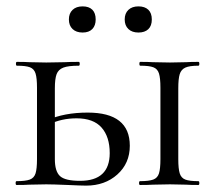

<svg xmlns="http://www.w3.org/2000/svg" viewBox="-20 -580 674 602"><path d="M419 -12Q447 -12 460.5 -17Q474 -22 478.5 -36.5Q483 -51 483 -81V-305Q483 -335 478.5 -349.5Q474 -364 461 -369Q448 -374 420 -374Q417 -374 417 -380Q417 -386 420 -386Q445 -386 459 -385L513 -384L564 -385Q578 -386 602 -386Q605 -386 605 -380Q605 -374 602 -374Q574 -374 561 -368Q548 -362 543.5 -347.5Q539 -333 539 -303V-81Q539 -51 543.5 -36.5Q548 -22 561 -17Q574 -12 602 -12Q605 -12 605 -6Q605 0 602 0Q577 0 563 -1L513 -2L460 -1Q445 0 419 0Q416 0 416 -6Q416 -12 419 -12ZM231 -13Q324 -13 324 -100Q324 -151 298.5 -180Q273 -209 220 -209Q173 -209 134 -190L128 -203Q181 -227 255 -227Q387 -227 387 -123Q387 -68 348 -33Q309 2 250 2Q235 2 193 0Q145 -2 125 -2L72 -1Q58 0 32 0Q29 0 29 -6Q29 -12 32 -12Q60 -12 73.5 -17Q87 -22 91.5 -36.5Q96 -51 96 -81V-305Q96 -335 91.5 -349.5Q87 -364 74 -369Q61 -374 33 -374Q30 -374 30 -380Q30 -386 33 -386Q58 -386 72 -385L125 -384L183 -385Q199 -386 227 -386Q230 -386 230 -380Q230 -374 227 -374Q194 -374 178.5 -368Q163 -362 157.5 -347.5Q152 -333 152 -303V-81Q152 -43 168 -28Q184 -13 231 -13ZM196 -519Q196 -538 207.5 -549Q219 -560 239 -560Q259 -560 269.5 -549.5Q280 -539 280 -519Q280 -500 269.5 -489Q259 -478 239 -478Q219 -478 207.5 -489Q196 -500 196 -519ZM371 -519Q371 -538 382.5 -549Q394 -560 414 -560Q434 -560 445 -549.5Q456 -539 456 -519Q456 -499 445 -488.5Q434 -478 414 -478Q394 -478 382.5 -489Q371 -500 371 -519Z"/></svg>

Font: Cormorant
Style: Regular
Weight: 400
Designer: Christian Thalmann (Catharsis Fonts)
Foundry: Catharsis Fonts
Version: Version 4.000